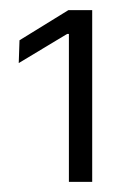

<svg xmlns="http://www.w3.org/2000/svg" viewBox="-20 -722 250 379"><path d="M162 -363H116V-655H112.5L17 -597.5L18.5 -642.5L115 -702H162Z"/></svg>

Font: Anek Kannada Light
Style: Regular
Weight: 300
Designer: Vaishnavi Murthy, Maithili Shingre (Kannada) & Yesha Goshar (Latin)
Foundry: Ek Type
Version: Version 1.003